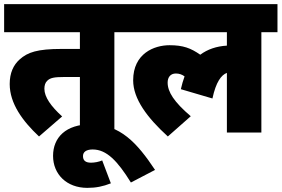

<svg xmlns="http://www.w3.org/2000/svg" viewBox="-20 -642 1364 930"><path d="M534 -486H612V-622H0V-486H367V-405H279C161 -405 114 -389 75 -354C45 -327 27 -289 27 -235C27 -141 89 -56 169 19L281 -78C227 -127 195 -172 195 -212C195 -228 199 -242 209 -251C223 -265 243 -269 290 -269H367V0H534Z M517 246 475 135C459 142 438 146 421 146C395 146 382 136 382 114C382 94 398 82 429 82C496 82 549 137 614 242L731 181C644 50 562 -40 420 -40C299 -40 237 24 237 113C237 202 303 268 403 268C445 268 479 261 517 246Z M598 -486H1079V-421C1028 -418 985 -403 950 -377C904 -409 867 -423 801 -423C727 -423 625 -383 625 -253C625 -163 693 -72 793 19L904 -79C823 -148 792 -197 792 -242C792 -268 806 -286 832 -286C848 -286 862 -281 874 -272C867 -253 861 -232 856 -210L1009 -165C1026 -245 1052 -279 1079 -289V0H1246V-486H1324V-622H598Z"/></svg>

Font: Noto Sans SemiCondensed Black
Style: Italic
Weight: 900
Width: 4
Italic angle: -12°
Designer: Monotype Design Team
Foundry: Monotype Imaging Inc.
Version: Version 2.013